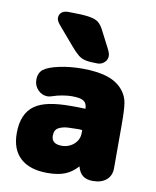

<svg xmlns="http://www.w3.org/2000/svg" viewBox="-75 -679 607 748"><g transform="rotate(10 229.0 -305.0)"><path d="M266 -261Q242 -262 231.5 -262Q221 -262 217 -262Q213 -262 208 -262Q159 -262 124 -255Q89 -248 66 -232Q19 -199 19 -121Q19 -57 56 -23Q93 11 163 11Q205 11 232.5 0Q260 -11 282 -36Q289 -11 303.5 0Q318 11 343 11Q377 11 396.5 -6Q416 -23 416 -52V-225Q416 -283 412 -308.5Q408 -334 394 -353Q372 -384 331.5 -398.5Q291 -413 228 -413Q179 -413 137 -404Q95 -395 76 -381Q58 -367 58 -339Q58 -316 74 -299.5Q90 -283 112 -283Q120 -283 131 -287Q148 -293 169 -296.5Q190 -300 206 -300Q238 -300 251.5 -292Q265 -284 266 -264ZM268 -177V-165Q268 -147 258.5 -133Q249 -119 233.5 -111Q218 -103 200 -103Q159 -103 159 -136Q159 -159 175 -167.5Q191 -176 212.5 -177Q234 -178 250 -178Q254 -178 257.5 -178Q261 -178 268 -177ZM110 -567 175 -491Q192 -471 205 -460.5Q218 -450 235 -446.5Q252 -443 282 -443Q297 -443 308.5 -453.5Q320 -464 320 -479Q320 -489 312 -505L278 -571Q268 -592 255.5 -602.5Q243 -613 216 -617Q189 -621 135 -621Q118 -621 108.5 -613Q99 -605 99 -591Q99 -581 110 -567Z"/></g></svg>

Font: Beiruti Black
Style: Regular
Weight: 900
Designer: Arlette Boutros
Foundry: Boutros
Version: Version 1.41